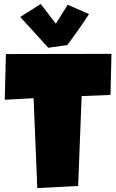

<svg xmlns="http://www.w3.org/2000/svg" viewBox="-20 -960 584 968"><path d="M542 -688.5 537.1 -481.4 391.6 -475.6 374 -22.5 168 -11.7 149.4 -464.8 3.9 -457 9.8 -687.5ZM428.7 -889.2Q419.4 -874 406.2 -854.7Q393.1 -835.4 378.4 -814.5Q363.8 -793.5 348.4 -772.2Q333 -751 319.3 -732.9L223.6 -719.2L82 -874.5L185.5 -939.9L261.7 -840.3L321.3 -936Z"/></svg>

Font: Luckiest Guy
Style: Regular
Weight: 400
Designer: Astigmatic (AOETI)
Foundry: Astigmatic (AOETI)
Version: Version 1.000